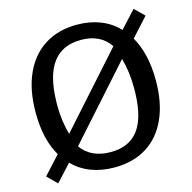

<svg xmlns="http://www.w3.org/2000/svg" viewBox="-111 -864 987 988"><g transform="rotate(-15 383.0 -369.5)"><path d="M28 -36.5 115.5 -132Q61 -224 61 -367Q61 -487.5 100 -573.5Q139 -659.5 211.2 -704.8Q283.5 -750 382 -750Q450.5 -750 506.5 -728Q562.5 -706 603 -663L686 -753L736.5 -703.5L647 -605Q701.5 -510.5 701.5 -368.5Q701.5 -249.5 663 -164.2Q624.5 -79 552.5 -34.5Q480.5 10 381.5 10Q312.5 10 256.5 -11.5Q200.5 -33 160.5 -74.5L79 14ZM178 -376.5Q178 -289.5 199.5 -218L536 -594.5Q486 -669 382 -669Q284 -669 233 -602Q182 -535 178.5 -399ZM382.5 -71.5Q479.5 -71.5 529 -135Q578.5 -198.5 582.5 -330Q583 -339.5 583 -358.5Q583 -446 562 -519.5L226.5 -143.5Q278.5 -71.5 382.5 -71.5Z"/></g></svg>

Font: 1883 Sans
Style: Regular
Weight: 400
Designer: 1883 Sans project is a fork of Public Sans.
Version: Version 1.009